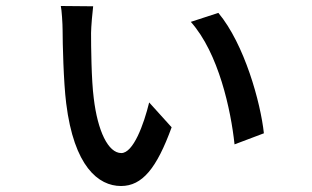

<svg xmlns="http://www.w3.org/2000/svg" viewBox="-20 -594 1040 641"><path d="M291 -573 183 -574C186 -562 189 -514 189 -494C189 -452 192 -320 201 -249C227 -39 308 27 384 27C455 27 503 -32 553 -169L478 -252C460 -178 425 -83 385 -83C341 -83 306 -157 293 -266C285 -327 284 -440 284 -484C284 -502 289 -559 291 -573ZM709 -551 617 -521C710 -417 751 -226 763 -112L861 -149C850 -252 796 -447 709 -551Z"/></svg>

Font: Noto Sans T Chinese Medium
Style: Regular
Weight: 500
Designer: Ryoko NISHIZUKA (kana & ideographs); Paul D. Hunt (Latin, Greek & Cyrillic); Wenlong ZHANG (bopomofo); Sandoll Communica
Foundry: Adobe Systems Incorporated
Version: Version 1.000;PS 1;hotconv 1.0.78;makeotf.lib2.5.61930